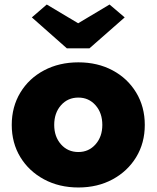

<svg xmlns="http://www.w3.org/2000/svg" viewBox="-20 -820 693 850"><path d="M327 10Q242 10 175 -26Q108 -62 70 -124.5Q32 -187 32 -267Q32 -347 70 -410Q108 -473 175 -508.5Q242 -544 327 -544Q412 -544 478.5 -508.5Q545 -473 583 -410Q621 -347 621 -267Q621 -187 583 -124.5Q545 -62 478.5 -26Q412 10 327 10ZM327 -147Q373 -147 403 -181Q433 -215 433 -267Q433 -320 403 -354Q373 -388 327 -388Q280 -388 250 -354Q220 -320 220 -267Q220 -215 250 -181Q280 -147 327 -147ZM276 -606 121 -743 187 -800 326 -717 465 -800 532 -743 376 -606Z"/></svg>

Font: Lexend ExtraBold
Style: Regular
Weight: 800
Designer: Bonnie Shaver-Troup, Thomas Jockin
Foundry: Lexend
Version: Version 1.007; ttfautohint (v1.8.3)